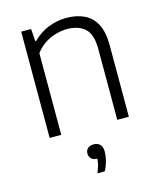

<svg xmlns="http://www.w3.org/2000/svg" viewBox="-116 -633 788 945"><g transform="rotate(-15 278.5 -161.0)"><path d="M80 0V-541.5H130.5L135 -478.5H139.5Q173.5 -513 218.2 -531.2Q263 -549.5 312.5 -549.5Q362.5 -549.5 401.2 -531.5Q440 -513.5 461.8 -472.8Q483.5 -432 483.5 -363.5V0H424.5V-361.5Q424.5 -436.5 391.2 -466Q358 -495.5 301.5 -495.5Q275.5 -495.5 246.2 -488Q217 -480.5 189 -463Q161 -445.5 139 -416V0ZM262 229Q274 200.5 277.8 180Q281.5 159.5 281.5 140L289 159.5H282Q261.5 159.5 250.5 149.2Q239.5 139 239.5 122.5Q239.5 106.5 250.2 96.5Q261 86.5 280.5 86.5Q301.5 86.5 313 98.8Q324.5 111 324.5 135.5Q324.5 155.5 318.2 180.5Q312 205.5 299.5 229Z"/></g></svg>

Font: Encode Sans Condensed Thin Light
Style: Regular
Weight: 300
Version: Version 3.002